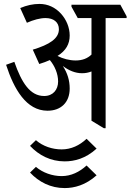

<svg xmlns="http://www.w3.org/2000/svg" viewBox="-20 -647 665 978"><path d="M222 -83C290 -83 335 -125 335 -196C335 -237 324 -274 300 -311C330 -288 363 -274 398 -274C415 -274 431 -277 446 -283V-32L509 6H518V-555H625V-564L593 -623H344V-613L376 -555H446V-369C425 -349 399 -339 365 -339C334 -339 300 -348 273 -362C316 -389 335 -423 335 -466C335 -507 318 -547 291 -577C261 -610 223 -627 181 -627C148 -627 116 -620 83 -606L117 -531C151 -546 184 -555 212 -555C253 -555 280 -534 280 -498C280 -451 233 -420 147 -394L180 -321C200 -327 218 -334 234 -341C259 -311 276 -271 276 -232C276 -190 250 -158 205 -158C133 -158 90 -226 53 -332L11 -317C51 -193 114 -83 222 -83ZM309 175C359 175 416 161 472 110L421 60C385 94 342 114 294 114C247 114 198 98 163 67L133 96C178 144 238 175 309 175ZM309 311C359 311 416 296 472 246L421 196C385 229 342 250 294 250C247 250 198 233 163 203L133 232C178 280 238 311 309 311Z"/></svg>

Font: Noto Serif Devanagari Condensed
Style: Regular
Weight: 400
Width: 3
Designer: Universal Thirst, Indian Type Foundry and the Monotype Design Team
Foundry: Monotype Imaging Inc.
Version: Version 2.004